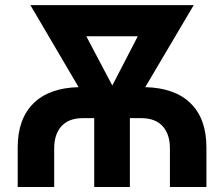

<svg xmlns="http://www.w3.org/2000/svg" viewBox="-20 -748 896 768"><path d="M50.8 0V-158.2Q50.8 -272 113.5 -334.2Q176.3 -396.5 294.4 -399.4L101.6 -727.5H754.9L561 -399.4Q679.7 -396.5 742.7 -334.5Q805.7 -272.5 805.7 -158.2V0H659.7V-153.8Q659.7 -211.9 630.1 -243.7Q600.6 -275.4 545.9 -275.4H499.5V0H356.9V-275.4H310.5Q255.9 -275.4 226.3 -243.7Q196.8 -211.9 196.8 -153.8V0ZM429.2 -405.8 531.2 -603H325.2Z"/></svg>

Font: Inter Display
Style: Bold
Weight: 700
Designer: Rasmus Andersson
Foundry: rsms
Version: Version 4.001;git-9221beed3